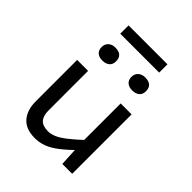

<svg xmlns="http://www.w3.org/2000/svg" viewBox="-224 -929 1063 1063"><g transform="rotate(45 307.0 -397.5)"><path d="M518.7 0H441.5L434.7 -130.9H433.1V-465.3H518.7ZM446.4 -191.7 460.1 -126.5Q409.3 -76.2 371.6 -47Q333.9 -17.9 301.2 -5.5Q268.5 6.9 232.8 6.9Q161.8 6.9 127.1 -33Q92.3 -72.8 92.3 -141V-465.3H178V-156.3Q178 -114 196.5 -92.7Q215.1 -71.5 256.7 -71.5Q280.3 -71.5 305.3 -82.3Q330.3 -93.2 363.9 -119.5Q397.5 -145.7 446.4 -191.7ZM158.4 -736.8V-801.7H463.1V-736.8ZM192.6 -561.3Q166.9 -561.3 152.3 -574.3Q137.6 -587.4 137.6 -611.9Q137.6 -634.8 152.8 -649.2Q167.9 -663.5 193.6 -663.5Q250.4 -663.5 250.4 -611.9Q250.4 -587.4 234.9 -574.3Q219.4 -561.3 192.6 -561.3ZM426.8 -561.3Q401.1 -561.3 386.1 -574.3Q371 -587.4 371 -611.9Q371 -634.8 386.6 -649.2Q402.1 -663.5 427.8 -663.5Q484.5 -663.5 484.5 -611.9Q484.5 -587.4 469 -574.3Q453.5 -561.3 426.8 -561.3Z"/></g></svg>

Font: Intel One Mono Light
Style: Regular
Weight: 300
Monospace: yes
Designer: Fred Shallcrass
Foundry: Frere-Jones Type LLC
Version: Version 1.004